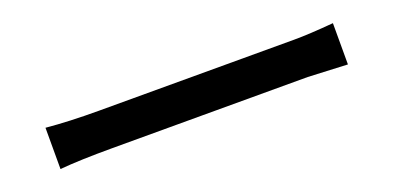

<svg xmlns="http://www.w3.org/2000/svg" viewBox="-15 -621 1008 491"><g transform="rotate(-20 488.5 -376.0)"><path d="M96.7 -431.6Q159.2 -425.8 239.3 -425.8H771.5Q811.5 -425.8 878.9 -431.6V-319.3Q776.4 -324.2 771.5 -324.2H239.3Q150.4 -324.2 96.7 -319.3Z"/></g></svg>

Font: Min Sans Medium
Style: Regular
Weight: 500
Designer: Jinseong-Kim, NotoSansCJK, Nunito
Foundry: Jinseong-Kim
Version: Version 1.400;Glyphs 3.1.2 (3151)